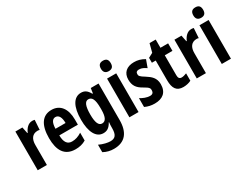

<svg xmlns="http://www.w3.org/2000/svg" viewBox="-87 -1433 3021 2345"><g transform="rotate(-30 1423.5 -260.5)"><path d="M302 -556C245 -556 205 -508 184 -457H178L160 -546H61V0H190V-279C189 -364 224 -419 301 -419C304 -419 320 -418 328 -414L337 -552C321 -556 310 -556 302 -556Z M573 -555C444 -555 376 -455 376 -270C376 -98 438 10 592 10C646 10 695 -1 739 -28V-138C690 -107 649 -94 601 -94C537 -94 503 -140 502 -237H764V-310C764 -460 696 -555 573 -555ZM572 -455C620 -455 644 -407 644 -330H502C504 -421 532 -455 572 -455Z M990 -556C884 -556 827 -450 827 -269C827 -98 882 10 984 10C1030 10 1069 -7 1105 -73H1109C1106 -51 1105 -22 1105 5V12C1105 107 1072 138 1009 138C972 138 913 126 854 98V203C902 229 948 240 1000 240C1158 240 1234 142 1234 -31V-546H1124L1114 -476H1106C1072 -539 1035 -556 990 -556ZM1028 -442C1078 -442 1105 -399 1105 -276V-253C1105 -142 1076 -101 1029 -101C980 -101 957 -156 957 -268C957 -387 980 -442 1028 -442Z M1419 -761C1371 -761 1349 -736 1349 -687C1349 -639 1373 -614 1419 -614C1466 -614 1488 -639 1488 -687C1488 -735 1468 -761 1419 -761ZM1483 -546H1354V0H1483Z M1889 -160C1889 -249 1836 -291 1775 -330C1707 -371 1701 -384 1701 -408C1701 -434 1715 -448 1745 -448C1789 -448 1813 -430 1847 -409L1885 -514C1835 -544 1789 -556 1738 -556C1633 -556 1572 -500 1572 -405C1572 -322 1605 -274 1679 -233C1758 -190 1756 -173 1756 -149C1756 -118 1739 -100 1706 -100C1656 -100 1608 -122 1572 -145V-20C1615 0 1657 10 1708 10C1819 10 1889 -43 1889 -160Z M2151 -102C2120 -102 2107 -121 2107 -158V-440H2215V-546H2107V-662H2020L1989 -543L1925 -509V-440H1979V-162C1979 -46 2018 10 2112 10C2151 10 2192 1 2222 -15V-119C2193 -108 2172 -102 2151 -102Z M2545 -556C2488 -556 2448 -508 2427 -457H2421L2403 -546H2304V0H2433V-279C2432 -364 2467 -419 2544 -419C2547 -419 2563 -418 2571 -414L2580 -552C2564 -556 2553 -556 2545 -556Z M2722 -761C2674 -761 2652 -736 2652 -687C2652 -639 2676 -614 2722 -614C2769 -614 2791 -639 2791 -687C2791 -735 2771 -761 2722 -761ZM2786 -546H2657V0H2786Z"/></g></svg>

Font: Noto Sans Malayalam ExtraCondensed
Style: Bold
Weight: 700
Width: 2
Designer: Jelle Bosma - Monotype Design Team
Foundry: Monotype Imaging Inc.
Version: Version 2.104